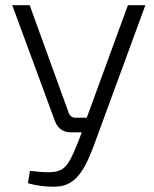

<svg xmlns="http://www.w3.org/2000/svg" viewBox="-20 -710 593 737"><path d="M538 -690H471L313 -258H270C258 -258 248 -265 244 -276L94 -690H27L191 -245C202 -217 221 -202 253 -202H294L281 -168C233 -50 226 -39 95 -54L87 -7C118 3 170 9 202 6C280 1 314 -79 346 -167Z"/></svg>

Font: SnT
Style: Regular
Weight: 300
Designer: Natanael Gama
Version: Version 1.001;PS 001.001;hotconv 1.0.70;makeotf.lib2.5.58329